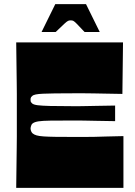

<svg xmlns="http://www.w3.org/2000/svg" viewBox="-20 -904 650 924"><path d="M58 0Q59 -72 59.5 -118Q60 -164 60.5 -194.5Q61 -225 61 -247.5Q61 -270 61 -293.5Q61 -317 61 -350Q61 -383 61 -406.5Q61 -430 61 -452.5Q61 -475 60.5 -505.5Q60 -536 59.5 -582Q59 -628 58 -700H572L569 -452Q515 -453 484 -453.5Q453 -454 432 -454.5Q411 -455 388.5 -455Q366 -455 330 -455Q279 -455 244 -454.5Q209 -454 187 -453Q165 -452 152.5 -449.5Q140 -447 135 -442Q132 -440 130 -437Q128 -434 127.5 -431Q127 -428 127 -424Q127 -420 127.5 -417Q128 -414 130 -411.5Q132 -409 135 -406Q142 -400 162 -397.5Q182 -395 222 -394Q262 -393 330 -393Q349 -393 362.5 -393Q376 -393 394 -393.5Q412 -394 444.5 -394.5Q477 -395 534 -396V-321Q477 -322 444.5 -322.5Q412 -323 394 -323.5Q376 -324 362.5 -324Q349 -324 330 -324Q262 -324 223 -323.5Q184 -323 165 -320Q146 -317 137 -310Q133 -307 131 -302Q129 -297 128 -293Q127 -289 127 -286Q127 -282 128 -278Q129 -274 131 -270Q133 -266 137 -262Q144 -256 156 -252.5Q168 -249 189.5 -247.5Q211 -246 245 -245.5Q279 -245 330 -245Q368 -245 391.5 -245Q415 -245 436.5 -245.5Q458 -246 489 -247Q520 -248 574 -249V0ZM180 -750 246 -884H394L460 -750H387Q361 -778 349.5 -789.5Q338 -801 333 -803.5Q328 -806 320 -806Q313 -806 307.5 -803.5Q302 -801 289.5 -789.5Q277 -778 248 -750Z"/></svg>

Font: Ojuju ExtraBold
Style: Regular
Weight: 800
Designer: Chisaokwu Joboson, Mirko Velimirovic
Foundry: Udi Foundry
Version: Version 1.000